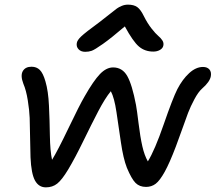

<svg xmlns="http://www.w3.org/2000/svg" viewBox="-20 -788 924 823"><path d="M345.2 -565.9Q327.1 -565.9 316.9 -576.7Q306.6 -587.4 309.1 -603Q310.5 -615.2 327.9 -631.8Q345.2 -648.4 407.2 -693.8Q426.8 -708.5 449.7 -727.1Q472.7 -745.6 481.2 -751.7Q489.7 -757.8 502.2 -762.9Q514.6 -768.1 528.8 -768.1Q553.7 -768.1 568.4 -757.6Q583 -747.1 597.2 -717.8Q611.8 -688.5 629.4 -666Q647 -643.6 658.2 -634.3Q669.4 -625 676 -614.7Q682.6 -604.5 680.2 -592.8Q678.2 -581.5 666 -574.2Q653.8 -566.9 637.2 -566.9Q601.1 -566.9 575.7 -588.4Q550.3 -609.9 515.1 -674.8Q457 -625 421.4 -599.9Q385.7 -574.7 373 -570.3Q360.4 -565.9 345.2 -565.9ZM176.8 15.1Q146 15.1 129.9 -14.4Q113.8 -43.9 110.8 -113.8Q109.9 -135.7 109.1 -192.9Q108.4 -250 107.2 -282.5Q106 -314.9 99.1 -357.9Q92.3 -400.9 80.1 -429.2Q66.9 -463.9 77.6 -482.9Q88.4 -502 115.2 -502Q136.7 -502 150.6 -488.3Q164.6 -474.6 174.8 -439Q187 -397.9 189.9 -334.7Q192.9 -271.5 193.8 -206.5Q194.8 -141.6 203.1 -103Q226.6 -140.6 273.7 -239Q320.8 -337.4 342.8 -375Q380.9 -441.9 408.4 -470.5Q436 -499 464.8 -499Q504.4 -499 525.4 -462.2Q546.4 -425.3 563 -337.9Q566.9 -317.4 574 -259Q581.1 -200.7 590.1 -161.1Q599.1 -121.6 613.8 -96.2Q643.6 -144.5 681.9 -255.4Q720.2 -366.2 740.2 -405.8Q762.2 -448.2 791 -474.6Q819.8 -501 850.1 -501Q868.2 -501 877.4 -490.5Q886.7 -480 883.8 -461.9Q879.9 -437.5 846.2 -408.2Q830.1 -394 813.5 -363Q796.9 -332 786.1 -304Q775.4 -275.9 758.8 -228.5Q742.2 -181.2 733.9 -160.2Q707 -89.4 686 -51.5Q665 -13.7 647.2 -0.2Q629.4 13.2 606 13.2Q578.1 13.2 561 -3.9Q543.9 -21 523.9 -68.8Q508.3 -108.9 498.3 -177.7Q488.3 -246.6 479.2 -307.6Q470.2 -368.7 455.1 -397Q430.2 -366.7 401.1 -311Q372.1 -255.4 336.7 -182.6Q301.3 -109.9 272 -61Q245.6 -17.1 225.3 -1Q205.1 15.1 176.8 15.1Z"/></svg>

Font: Shantell Sans Normal
Style: Italic
Weight: 400
Italic angle: -11.31°
Designer: Stephen Nixon, Anya Danilova, Shantell Martin
Foundry: Arrow Type
Version: Version 1.006;[559af2be0]